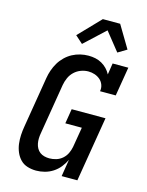

<svg xmlns="http://www.w3.org/2000/svg" viewBox="-142 -1063 884 1157"><g transform="rotate(15 300.0 -485.0)"><path d="M199 8Q171 8 145 0Q119 -8 101 -26.5Q83 -45 72.5 -69.5Q62 -94 58.5 -121Q55 -148 56.5 -176Q58 -204 63 -232L115 -547Q119 -572 127.5 -596.5Q136 -621 149.5 -644Q163 -667 183 -686.5Q203 -706 226.5 -718.5Q250 -731 275.5 -737Q301 -743 326 -743Q349 -743 370 -738.5Q391 -734 409.5 -723.5Q428 -713 442.5 -698Q457 -683 467 -664L478 -735H576L546 -554H448Q452 -575 445 -594Q438 -613 423.5 -625.5Q409 -638 390 -644.5Q371 -651 350 -651Q327 -651 304 -642.5Q281 -634 263 -617Q245 -600 235 -577.5Q225 -555 221 -532L169 -217Q166 -201 165.5 -184.5Q165 -168 168 -152.5Q171 -137 178.5 -123.5Q186 -110 198 -101Q210 -92 225.5 -88Q241 -84 257 -84Q278 -84 299.5 -90.5Q321 -97 338 -112Q355 -127 364.5 -147Q374 -167 378 -188L399 -313H296L311 -405H522L455 0H357L374 -106Q362 -81 344.5 -59Q327 -37 303 -21.5Q279 -6 252 1Q225 8 199 8ZM269 -801 222 -843 352 -978H460L543 -839L488 -806L397 -920Z"/></g></svg>

Font: Iosevka Etoile Semibold
Style: Italic
Weight: 600
Italic angle: -9°
Designer: Belleve Invis
Foundry: Belleve Invis
Version: Version 22.1.2; ttfautohint (v1.8.4)